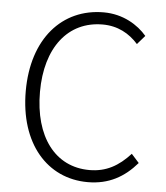

<svg xmlns="http://www.w3.org/2000/svg" viewBox="-53 -790 734 850"><g transform="rotate(5 313.5 -364.5)"><path d="M368 13C462 13 530 -26 586 -91L552 -129C500 -72 445 -41 371 -41C218 -41 123 -168 123 -367C123 -564 220 -688 374 -688C441 -688 493 -659 532 -615L566 -654C527 -700 460 -742 374 -742C189 -742 60 -598 60 -365C60 -132 188 13 368 13Z"/></g></svg>

Font: Noto Sans CJK JP Light
Style: Regular
Weight: 300
Designer: Ryoko NISHIZUKA (kana & ideographs); Paul D. Hunt (Latin, Greek & Cyrillic); Wenlong ZHANG (bopomofo); Sandoll Communica
Foundry: Adobe Systems Incorporated
Version: Version 1.004;PS 1.004;hotconv 1.0.82;makeotf.lib2.5.63406